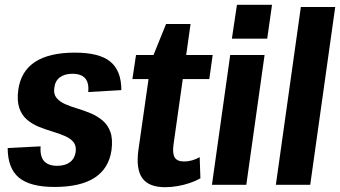

<svg xmlns="http://www.w3.org/2000/svg" viewBox="-20 -769 1415 799"><path d="M207 9Q105 9 58.5 -30Q12 -69 12 -153L149 -160Q146 -118 163.5 -98.5Q181 -79 218 -79Q251 -79 271 -94Q291 -109 295 -137Q298 -163 285.5 -178Q273 -193 250 -203Q227 -213 198.5 -221.5Q170 -230 142.5 -241Q115 -252 93 -270.5Q71 -289 60.5 -319Q50 -349 56 -395Q67 -473 126 -511.5Q185 -550 292 -550Q393 -550 439 -512.5Q485 -475 485 -394L347 -386Q351 -424 334.5 -443Q318 -462 281 -462Q249 -462 229 -447Q209 -432 206 -403Q202 -378 215 -362Q228 -346 250.5 -336Q273 -326 301.5 -317.5Q330 -309 357.5 -297.5Q385 -286 407 -267.5Q429 -249 439.5 -219.5Q450 -190 444 -144Q433 -68 374 -29.5Q315 9 207 9Z M667 10Q599 10 572 -28Q545 -66 556 -145L609 -516L671 -669H773L702 -167Q697 -129 707.5 -113Q718 -97 746 -97Q762 -97 778.5 -101.5Q795 -106 811 -115L814 -27Q795 -16 770 -7.5Q745 1 718.5 5.5Q692 10 667 10ZM546 -540H865L851 -440H531Z M1081 -540 1005 0H862L938 -540ZM1112 -749 1092 -608H945L966 -749Z M1375 -740 1271 0H1128L1232 -740Z"/></svg>

Font: Pathway Extreme Condensed
Style: Bold Italic
Weight: 700
Width: 3
Italic angle: -8°
Version: Version 1.001;gftools[0.9.26]